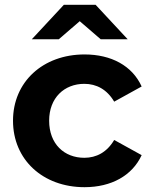

<svg xmlns="http://www.w3.org/2000/svg" viewBox="-20 -770 629 797"><path d="M331 7C442 7 529 -41 568 -126L454 -189C424 -138 380 -115 330 -115C247 -115 184 -172 184 -269C184 -364 247 -422 330 -422C380 -422 424 -399 454 -348L568 -411C529 -497 442 -544 331 -544C158 -544 34 -430 34 -269C34 -107 158 7 331 7ZM311 -682 398 -607H510L377 -750H245L112 -607H224Z"/></svg>

Font: Montserrat-Alt1
Style: Bold
Weight: 700
Designer: Differentunic
Foundry: Differentunic
Version: Version 7.222